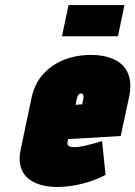

<svg xmlns="http://www.w3.org/2000/svg" viewBox="-20 -729 537 762"><path d="M474 -709H252L226 -585H448ZM248 -166 251 -177 459 -189 492 -343Q504 -399 488.5 -436.5Q473 -474 434.5 -492.5Q396 -511 340 -511Q284 -511 235 -492Q186 -473 151.5 -435Q117 -397 105 -340L62 -135Q54 -97 61.5 -69Q69 -41 89 -23Q109 -5 139.5 4Q170 13 207 13Q256 13 307 0Q358 -13 399 -35L385 -169Q363 -162 329 -153.5Q295 -145 275 -145Q266 -145 260.5 -146.5Q255 -148 252 -150.5Q249 -153 248 -157Q247 -161 248 -166ZM310 -333 306 -315 280 -313 284 -334Q286 -342 288 -347Q290 -352 293.5 -355Q297 -358 302 -358Q307 -358 309 -355Q311 -352 311.5 -346.5Q312 -341 310 -333Z"/></svg>

Font: Advent Pro Black
Style: Italic
Weight: 900
Italic angle: -12°
Version: Version 3.000